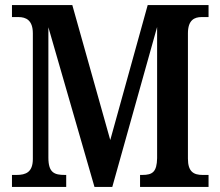

<svg xmlns="http://www.w3.org/2000/svg" viewBox="-20 -734 865 754"><path d="M27 0H240V-47H235C194 -47 170 -55 170 -115V-627L351 0H421L597 -628V-113C596 -59 579 -47 539 -47H530V0H799V-47H776C741 -47 718 -59 718 -111V-603C718 -655 743 -667 772 -667H799V-714H560L413 -184L264 -714H27V-667H52C82 -667 109 -655 109 -603V-110C109 -58 82 -47 45 -47H27Z"/></svg>

Font: Noto Serif Bengali Condensed
Style: Regular
Weight: 400
Width: 3
Designer: Juan Bruce, Universal Thirst, Indian Type Foundry and the Monotype Design Team.
Foundry: Monotype Imaging Inc.
Version: Version 2.003